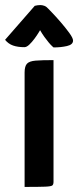

<svg xmlns="http://www.w3.org/2000/svg" viewBox="-64 -737 308 757"><path d="M33 0V-451Q33 -476 42.5 -486Q52 -496 76.5 -498Q101 -500 147 -500V-20Q147 -10 142.5 -6Q138 -2 114 -1Q90 0 33 0ZM147 -550Q147 -550 141.5 -555Q136 -560 128 -569.5Q120 -579 111 -591.5Q102 -604 94 -618Q94 -618 88 -608Q82 -598 72 -584.5Q62 -571 51.5 -561Q41 -551 32 -551Q6 -551 -12.5 -557.5Q-31 -564 -44 -580L73 -714Q84 -717 95 -717Q103 -717 111 -714Q119 -711 126 -703Q126 -703 141 -687.5Q156 -672 175 -650Q194 -628 209 -607.5Q224 -587 224 -577Q224 -561 200 -555.5Q176 -550 147 -550Z"/></svg>

Font: Yanone Kaffeesatz ExtraLight
Style: Bold
Weight: 700
Version: Version 2.003